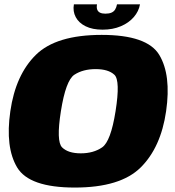

<svg xmlns="http://www.w3.org/2000/svg" viewBox="-20 -838 789 864"><path d="M316.5 6Q521.5 6 612.8 -84.2Q704 -174.5 727.5 -337.5Q751 -500.5 696.8 -590.8Q642.5 -681 437.5 -681Q232.5 -681 141.2 -591Q50 -501 26.5 -337.5Q3 -175 57.2 -84.5Q111.5 6 316.5 6ZM343.5 -148Q286.5 -148 259.5 -174.8Q232.5 -201.5 254 -337.5Q276 -476.5 314.8 -501.8Q353.5 -527 410.5 -527Q467.5 -527 494.8 -501.5Q522 -476 500 -337.5Q478.5 -201.5 439.5 -174.8Q400.5 -148 343.5 -148ZM441.5 -704.5Q487.5 -704.5 523.5 -719.8Q559.5 -735 582 -761Q604.5 -787 610 -818.5H506.5Q504 -804.5 498 -795Q492 -785.5 481.2 -781Q470.5 -776.5 454 -776.5Q439.5 -776.5 430.2 -781Q421 -785.5 417.5 -794.8Q414 -804 416.5 -818.5H312.5Q307 -787 320.8 -761Q334.5 -735 365.2 -719.8Q396 -704.5 441.5 -704.5Z"/></svg>

Font: Anybody UltraCondensed Thin Black
Style: Italic
Weight: 900
Italic angle: -10°
Version: Version 1.111